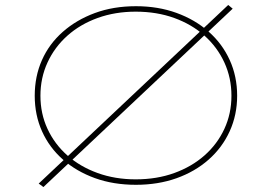

<svg xmlns="http://www.w3.org/2000/svg" viewBox="-20 -735 1095 774"><path d="M155 19 136 5 900 -715 918 -700ZM528 10Q437 10 362.5 -17Q288 -44 233.5 -92Q179 -140 149.5 -205.5Q120 -271 120 -349Q120 -427 149 -492.5Q178 -558 233 -606.5Q288 -655 362.5 -682.5Q437 -710 528 -710Q617 -710 691.5 -683Q766 -656 821 -607.5Q876 -559 906 -493Q936 -427 936 -349Q936 -272 906 -206Q876 -140 821 -91.5Q766 -43 691.5 -16.5Q617 10 528 10ZM527 -12Q612 -12 682.5 -37.5Q753 -63 804.5 -108.5Q856 -154 884.5 -215.5Q913 -277 913 -349Q913 -421 884.5 -483Q856 -545 804.5 -591Q753 -637 682.5 -662.5Q612 -688 527 -688Q444 -688 373.5 -662.5Q303 -637 251.5 -591Q200 -545 171.5 -483Q143 -421 143 -349Q143 -277 171.5 -215.5Q200 -154 251.5 -108.5Q303 -63 373.5 -37.5Q444 -12 527 -12Z"/></svg>

Font: Lexend Tera Thin
Style: Regular
Weight: 250
Version: Version 1.007